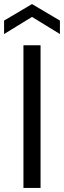

<svg xmlns="http://www.w3.org/2000/svg" viewBox="-38 -922 314 942"><path d="M77 0V-700H161V0ZM-18 -755V-821L119 -902L256 -821V-755L119 -839Z"/></svg>

Font: DM Sans 10pt
Style: Regular
Weight: 400
Version: Version 4.004;gftools[0.9.30]